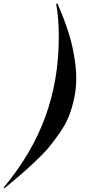

<svg xmlns="http://www.w3.org/2000/svg" viewBox="-114 -810 501 1042"><path d="M299.8 -384.8Q299.8 -328.1 288.1 -274.7Q276.4 -221.2 259.5 -178.5Q242.7 -135.7 210 -88.9Q177.2 -42 150.6 -9.8Q124 22.5 76.2 67.4Q28.3 112.3 -2.7 138.7Q-33.7 165 -89.8 211.9L-94.2 208Q59.1 23.9 132.1 -176.5Q205.1 -377 205.1 -608.9Q205.1 -708.5 190.9 -790H198.2Q213.4 -754.4 222.2 -732.9Q231 -711.4 247.8 -663.3Q264.6 -615.2 274.2 -576.4Q283.7 -537.6 291.7 -485.1Q299.8 -432.6 299.8 -384.8Z"/></svg>

Font: Nyght Serif Medium Italic
Style: Regular
Weight: 500
Italic angle: -16°
Designer: Maksym Kobuzan
Version: Version 0.410;Glyphs 3.1.2 (3151)